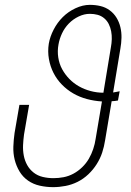

<svg xmlns="http://www.w3.org/2000/svg" viewBox="-20 -763 540 791"><path d="M199 8Q171 8 144 2Q117 -4 95.5 -19Q74 -34 60.5 -56.5Q47 -79 40.5 -105Q34 -131 35 -159Q36 -187 40 -215L60 -331H100L79 -209Q76 -187 75 -165Q74 -143 78 -122Q82 -101 92 -83Q102 -65 118.5 -52Q135 -39 156.5 -34Q178 -29 200 -29Q221 -29 242 -33Q263 -37 282.5 -47.5Q302 -58 318.5 -74Q335 -90 346 -109Q357 -128 364 -149Q371 -170 374 -191L400 -345Q368 -347 338 -355Q308 -363 282 -378Q256 -393 235 -414.5Q214 -436 200.5 -462.5Q187 -489 181.5 -520Q176 -551 181 -583Q186 -612 201 -641Q216 -670 238.5 -692.5Q261 -715 291 -729Q321 -743 350 -743Q373 -743 394 -738Q415 -733 432 -720.5Q449 -708 460 -690Q471 -672 476 -651Q481 -630 480.5 -607.5Q480 -585 476 -563L446 -382Q453 -383 460 -384.5Q467 -386 473 -387L466 -349Q460 -348 453.5 -347Q447 -346 440 -346L413 -185Q409 -159 401 -134.5Q393 -110 378.5 -87Q364 -64 344 -45Q324 -26 300 -14Q276 -2 250 3Q224 8 199 8ZM406 -381 437 -569Q440 -585 440.5 -601.5Q441 -618 438 -634Q435 -650 428 -664Q421 -678 409 -688Q397 -698 382 -702Q367 -706 350 -706Q327 -706 304 -695Q281 -684 263.5 -666Q246 -648 235.5 -625.5Q225 -603 221 -580Q216 -553 220 -526.5Q224 -500 236 -478Q248 -456 265.5 -438Q283 -420 305 -407.5Q327 -395 353 -388Q379 -381 406 -381Z"/></svg>

Font: Iosevka Extralight Oblique
Style: Regular
Weight: 200
Italic angle: -9°
Monospace: yes
Designer: Belleve Invis
Foundry: Belleve Invis
Version: Version 32.5.0; ttfautohint (v1.8.4)